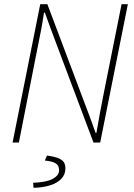

<svg xmlns="http://www.w3.org/2000/svg" viewBox="-20 -680 640 916"><path d="M40 0 172 -660H206L386 -182Q394 -161 402.5 -138.5Q411 -116 419.5 -92.5Q428 -69 436 -46H440Q448 -94 456.5 -139.5Q465 -185 474 -230L560 -660H590L458 0H426L244 -484Q232 -516 219 -551Q206 -586 194 -620H190Q183 -572 174 -526.5Q165 -481 156 -436L70 0ZM140 216 138 192Q200 190 231 173.5Q262 157 262 132Q262 109 245 99Q228 89 194 86L204 62Q240 67 259 75Q278 83 285 94.5Q292 106 292 124Q292 152 273 172.5Q254 193 219.5 204Q185 215 140 216Z"/></svg>

Font: Source Sans Variable
Style: Italic
Weight: 200
Italic angle: -11°
Designer: Paul D. Hunt
Foundry: Adobe Systems Incorporated
Version: Version 3.006;hotconv 1.0.111;makeotfexe 2.5.65597